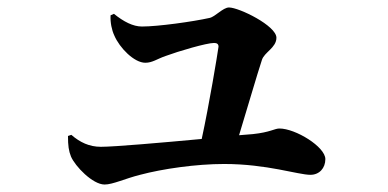

<svg xmlns="http://www.w3.org/2000/svg" viewBox="-20 -518 1040 514"><path d="M162 -154C162 -128 164 -114 170 -99C181 -73 228 -24 260 -24C282 -24 315 -40 355 -50C415 -66 505 -79 580 -79C695 -79 778 -50 811 -50C835 -50 851 -68 851 -92C851 -125 771 -174 728 -174C715 -174 704 -164 657 -159L620 -156C642 -228 669 -321 681 -357C687 -378 720 -390 720 -417C720 -449 620 -498 593 -498C577 -498 556 -473 541 -470C496 -460 403 -447 360 -447C336 -447 311 -460 285 -481L276 -477C275 -458 279 -438 286 -423C300 -390 339 -350 369 -350C388 -350 400 -360 423 -368C458 -381 533 -403 553 -403C561 -403 565 -400 565 -393C562 -371 540 -238 520 -146C412 -136 286 -125 250 -125C219 -125 194 -137 171 -157Z"/></svg>

Font: Noto Serif CJK TC
Style: Bold
Weight: 700
Designer: Ryoko NISHIZUKA 西塚涼子 (kana & ideographs); Frank Grießhammer (Latin, Greek & Cyrillic); Wenlong ZHANG 张文龙 (bopomofo); San
Foundry: Adobe
Version: Version 2.001;hotconv 1.1.0;makeotfexe 2.6.0